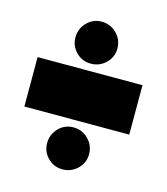

<svg xmlns="http://www.w3.org/2000/svg" viewBox="-87 -642 583 672"><g transform="rotate(15 205.0 -306.5)"><path d="M125 -497Q125 -529 147 -551.5Q169 -574 200 -574Q232 -574 254.5 -551.5Q277 -529 277 -497Q277 -466 254.5 -444Q232 -422 200 -422Q169 -422 147 -444Q125 -466 125 -497ZM15 -396H395V-217H15ZM125 -114Q125 -146 147 -168.5Q169 -191 200 -191Q232 -191 254.5 -168.5Q277 -146 277 -114Q277 -83 254.5 -61Q232 -39 200 -39Q169 -39 147 -61Q125 -83 125 -114Z"/></g></svg>

Font: Prompt Black
Style: Regular
Weight: 900
Designer: Katatrad Team
Foundry: CadsonDemak
Version: Version 1.001